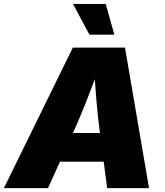

<svg xmlns="http://www.w3.org/2000/svg" viewBox="-45 -974 856 994"><path d="M-24.9 0 332 -727.5H602.1L726.6 0H509.8L472.7 -282.2Q460.4 -374 452.6 -471.9Q444.8 -569.8 439.5 -667.5H485.4Q448.2 -569.8 410.6 -471.9Q373 -374 331.1 -282.2L203.6 0ZM173.3 -137.2 197.8 -285.6H598.1L573.7 -137.2ZM418 -794.4 333 -953.6H502.4L546.9 -794.4Z"/></svg>

Font: Inter 16pt Black
Style: Italic
Weight: 900
Italic angle: -9.3988°
Version: Version 4.001;git-66647c0bb